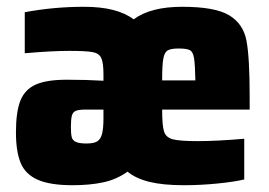

<svg xmlns="http://www.w3.org/2000/svg" viewBox="-20 -538 792 566"><path d="M716 -215H458Q458 -168 463.5 -150.5Q469 -133 489 -127.5Q509 -122 563 -122Q620 -122 700 -129V-9Q671 -2 621 3Q571 8 522 8Q460 8 420 -2Q380 -12 356 -32Q324 -9 284.5 -0.5Q245 8 194 8Q128 8 91.5 -8Q55 -24 41 -57.5Q27 -91 27 -148Q27 -208 40 -241Q53 -274 85 -288.5Q117 -303 177 -303Q234 -303 285 -300V-319Q285 -353 278.5 -367Q272 -381 252.5 -384.5Q233 -388 184 -388Q132 -388 53 -381V-502Q139 -518 228 -518Q325 -518 374 -481Q424 -518 517 -518Q614 -518 655.5 -493Q697 -468 706.5 -418.5Q716 -369 716 -254ZM458 -301H556Q555 -348 552 -366.5Q549 -385 540 -390Q531 -395 507 -395Q484 -395 474.5 -389.5Q465 -384 461.5 -365.5Q458 -347 458 -301ZM285 -215H233Q213 -215 204 -211.5Q195 -208 192 -197.5Q189 -187 189 -163Q189 -143 191.5 -133.5Q194 -124 204 -119.5Q214 -115 235 -115Q257 -115 267 -121.5Q277 -128 281 -144Q285 -161 285 -189Z"/></svg>

Font: Saira Semi Condensed ExtraBold
Style: Regular
Weight: 800
Width: 4
Designer: Hector Gatti with collaboration of the Omnibus-Type team
Foundry: Omnibus-Type
Version: Version 1.001; ttfautohint (v1.8)